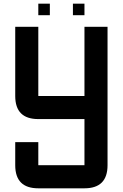

<svg xmlns="http://www.w3.org/2000/svg" viewBox="-20 -1020 665 1040"><path d="M62.5 -875H187.5V-500H437.5V-875H562.5V-125Q562.5 0 437.5 0H187.5Q62.5 0 62.5 -125V-250H187.5V-125H437.5V-375H187.5Q62.5 -375 62.5 -500ZM437.5 -937.5H375V-1000H437.5ZM250 -937.5H187.5V-1000H250Z"/></svg>

Font: Oldtimer
Style: Regular
Weight: 400
Designer: GGBotNet
Foundry: GGBotNet
Version: 1.00